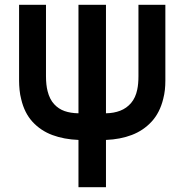

<svg xmlns="http://www.w3.org/2000/svg" viewBox="-20 -560 774 805"><path d="M69 -143.7Q64 -162.2 62 -183.1Q60 -204 60 -221.3V-540H172.8V-240.8Q172.8 -204 179.5 -178Q188.1 -143.8 206.8 -123.5Q225.4 -103.2 250.8 -94.3Q276.1 -85.5 309 -85V-540H424.3V-85Q457.2 -85.5 484 -95.8Q510.8 -106.1 529.7 -128.3Q548.6 -150.5 555.5 -184.7Q560.5 -208.2 560.5 -240.8V-540H673.3V-221.3Q673.3 -201.9 671.3 -183.3Q669.3 -164.7 664.3 -145.3Q650.2 -87.6 615.7 -50.1Q581.2 -12.7 532.8 5.8Q484.3 24.3 424.3 26.7V225H309V26.7Q248.4 24.3 199.6 6.2Q150.8 -12 116.6 -49Q82.5 -86.1 69 -143.7Z"/></svg>

Font: Tap Sans
Style: Regular
Weight: 400
Designer: Tap Payments
Foundry: Tap Payments
Version: Version 1.001;Glyphs 3.1.2 (3151)